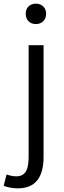

<svg xmlns="http://www.w3.org/2000/svg" viewBox="-62 -788 352 1053"><path d="M35 245C136 245 177 180 177 71V-540H95V70C95 136 82 179 27 179C7 179 -12 174 -26 169L-42 231C-24 238 4 245 35 245ZM135 -656C167 -656 191 -678 191 -713C191 -746 167 -768 135 -768C102 -768 79 -746 79 -713C79 -678 102 -656 135 -656Z"/></svg>

Font: Noto Sans HK DemiLight
Style: Regular
Weight: 350
Designer: Ryoko NISHIZUKA 西塚涼子 (kana, bopomofo & ideographs); Paul D. Hunt (Latin, Greek & Cyrillic); Sandoll Communications 산돌커뮤니
Foundry: Adobe
Version: Version 2.004;hotconv 1.0.118;makeotfexe 2.5.65603